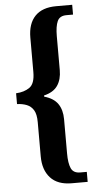

<svg xmlns="http://www.w3.org/2000/svg" viewBox="-60 -796 480 957"><g transform="rotate(-5 180.5 -317.0)"><path d="M259 126Q189 126 153 86.5Q117 47 117 -21V-192Q117 -232 104.5 -252.5Q92 -273 70.5 -281.5Q49 -290 22 -291V-345Q63 -347 90 -366Q117 -385 117 -443V-615Q117 -685 153 -722.5Q189 -760 259 -760H339V-711H306Q272 -711 260.5 -685.5Q249 -660 249 -611V-441Q249 -394 228 -363.5Q207 -333 160 -322V-316Q207 -303 228 -272.5Q249 -242 249 -195V-24Q249 25 260.5 50.5Q272 76 306 76H339V126Z"/></g></svg>

Font: Noto Serif Tamil ExtraCondensed
Style: Bold
Weight: 700
Width: 2
Designer: Indian Type Foundry, Tom Grace, and the Monotype Design Team
Foundry: Monotype Imaging Inc.
Version: Version 2.004; ttfautohint (v1.8.4.7-5d5b)